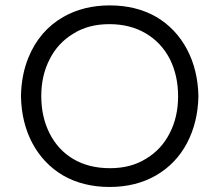

<svg xmlns="http://www.w3.org/2000/svg" viewBox="-20 -706 833 729"><path d="M167.5 -201.2Q136.7 -263.2 136.7 -341.3Q136.7 -419.4 168.5 -481Q199.7 -543 258.3 -578.1Q315.4 -614.3 395 -614.3Q474.6 -614.3 533.7 -579.1Q593.3 -543.9 625.5 -480.5Q656.2 -418.5 656.2 -340.3Q656.2 -262.2 624.5 -200.7Q593.3 -138.7 534.7 -103.5Q477.5 -67.4 397.5 -67.4Q317.4 -67.4 258.5 -102.1Q199.7 -136.7 167.5 -201.2ZM220.2 -641.6Q129.4 -589.4 87.9 -487.3Q61 -421.4 59.6 -340.8Q61.5 -240.2 103 -162.1Q145 -84 219.2 -40Q295.9 3.9 396 3.9Q496.1 3.9 572.3 -40Q648.4 -84 689.9 -162.6Q731.4 -241.2 733.4 -340.8Q731.4 -440.4 689.9 -519Q647.9 -597.7 573.7 -641.6Q497.1 -685.5 397 -685.5Q296.9 -685.5 220.2 -641.6Z"/></svg>

Font: YuPearl-Light
Style: Light
Weight: 300
Designer: Max Yao
Foundry: Max-Everyday
Version: Version 1.011; ttfautohint (v1.8.3)